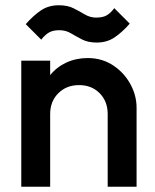

<svg xmlns="http://www.w3.org/2000/svg" viewBox="-20 -711 591 731"><path d="M61 0V-480H171V-425Q196 -456 233 -473Q270 -490 314 -490Q368 -490 410 -462.5Q452 -435 476 -391.5Q500 -348 500 -301V0H390V-277Q390 -325 359.5 -356Q329 -387 281 -387Q233 -387 202 -356Q171 -325 171 -277V0ZM348 -549Q315 -549 292 -561Q269 -573 249.5 -584.5Q230 -596 206 -596Q181 -596 166 -587Q151 -578 137 -560L78 -619Q107 -652 136 -671.5Q165 -691 204 -691Q237 -691 260 -679.5Q283 -668 303 -656Q323 -644 346 -644Q372 -644 387 -653Q402 -662 415 -680L474 -621Q445 -588 416 -568.5Q387 -549 348 -549Z"/></svg>

Font: Outfit Medium
Style: Regular
Weight: 500
Designer: Rodrigo Fuenzalida
Foundry: fragTYPE
Version: Version 1.100; ttfautohint (v1.8.4.7-5d5b);gftools[0.9.27]